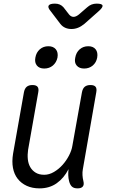

<svg xmlns="http://www.w3.org/2000/svg" viewBox="-20 -1029 640 1059"><path d="M408 10Q387 10 376.5 0Q366 -10 361 -30Q357 -46 356.5 -62.5Q356 -79 358 -96Q333 -47 293 -18.5Q253 10 198 10Q158 10 127.5 -4Q97 -18 77.5 -43Q58 -68 51.5 -103Q45 -138 52 -181L112 -520Q116 -541 127.5 -550.5Q139 -560 159 -560Q179 -560 187 -550.5Q195 -541 191 -520L135 -203Q131 -176 133.5 -151Q136 -126 147 -107Q158 -88 177 -76.5Q196 -65 224 -65Q251 -65 277.5 -80.5Q304 -96 325 -119.5Q346 -143 360.5 -171Q375 -199 379 -224L432 -520Q436 -541 447.5 -550.5Q459 -560 479 -560Q499 -560 507 -550.5Q515 -541 511 -520L437 -96Q434 -80 435 -63Q436 -46 440 -30Q445 -10 436.5 0Q428 10 408 10ZM444 -651Q417 -651 403 -667.5Q389 -684 395 -711Q400 -740 419.5 -757Q439 -774 467 -774Q494 -774 507.5 -757Q521 -740 516 -711Q511 -684 491.5 -667.5Q472 -651 444 -651ZM224 -651Q197 -651 183.5 -667.5Q170 -684 175 -711Q180 -740 199.5 -757Q219 -774 247 -774Q274 -774 288 -757Q302 -740 297 -711Q291 -684 271.5 -667.5Q252 -651 224 -651ZM283 -1009Q298 -1009 309.5 -1004Q321 -999 330 -989L361 -949Q372 -936 385.5 -936Q399 -936 415 -949L460 -988Q472 -999 485 -1004Q498 -1009 513 -1009Q543 -1009 545.5 -998.5Q548 -988 524 -967L445 -897Q428 -883 410.5 -876Q393 -869 374 -869Q355 -869 339.5 -876Q324 -883 313 -897L259 -968Q242 -988 248.5 -998.5Q255 -1009 283 -1009Z"/></svg>

Font: Maple Mono NL Light
Style: Italic
Weight: 300
Italic angle: -10°
Monospace: yes
Designer: subframe7536
Version: Version 7.000